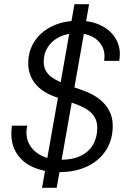

<svg xmlns="http://www.w3.org/2000/svg" viewBox="-20 -811 615 918"><path d="M181 87 336 -791H406L251 87ZM262 12Q189 12 134.5 -13.5Q80 -39 53.5 -88.5Q27 -138 37 -210H110Q100 -161 118.5 -124.5Q137 -88 177 -67.5Q217 -47 269 -47Q327 -47 366 -66Q405 -85 425 -119.5Q445 -154 445 -200Q445 -229 433.5 -249Q422 -269 402.5 -283Q383 -297 357 -307.5Q331 -318 302 -327.5Q273 -337 244 -348Q178 -372 146.5 -413.5Q115 -455 115 -507Q115 -568 145.5 -614Q176 -660 230 -686Q284 -712 356 -712Q419 -712 466.5 -687.5Q514 -663 537 -619.5Q560 -576 550 -520H478Q484 -561 468 -590.5Q452 -620 420.5 -636Q389 -652 348 -652Q300 -652 264.5 -634.5Q229 -617 209 -586.5Q189 -556 189 -516Q189 -492 198.5 -474Q208 -456 225.5 -443Q243 -430 267 -419.5Q291 -409 319.5 -399Q348 -389 379 -378Q409 -367 434.5 -351.5Q460 -336 479 -315Q498 -294 508.5 -268Q519 -242 519 -209Q519 -143 487 -93Q455 -43 397.5 -15.5Q340 12 262 12Z"/></svg>

Font: DM Sans 24pt Light
Style: Italic
Weight: 300
Italic angle: -10°
Designer: Colophon Foundry, Jonny Pinhorn
Foundry: Colophon Foundry
Version: Version 4.004;gftools[0.9.30]